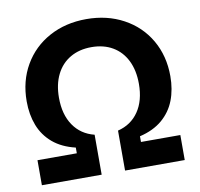

<svg xmlns="http://www.w3.org/2000/svg" viewBox="-81 -822 944 908"><g transform="rotate(-10 391.0 -368.5)"><path d="M47.9 -120.1H236.8V-147.5Q170.9 -163.1 128.4 -199.2Q85.9 -235.4 65.9 -287.1Q45.9 -338.9 45.9 -402.8Q45.9 -500 90.1 -576.2Q134.3 -652.3 212.6 -694.8Q291 -737.3 390.6 -737.3Q490.2 -737.3 568.8 -694.8Q647.5 -652.3 691.7 -576.2Q735.8 -500 735.8 -402.8Q735.8 -338.9 715.8 -287.1Q695.8 -235.4 653.3 -199.2Q610.8 -163.1 544.9 -147.5V-120.1H733.9V0H447.3V-191.9Q511.2 -207.5 547.1 -259.8Q583 -312 583 -393.1Q583 -457.5 559.6 -504.9Q536.1 -552.2 492.9 -577.4Q449.7 -602.5 391.6 -602.5Q333 -602.5 289.6 -577.1Q246.1 -551.8 222.7 -504.6Q199.2 -457.5 199.2 -393.1Q199.2 -312.5 234.9 -260.3Q270.5 -208 335 -191.9V0H47.9Z"/></g></svg>

Font: Inter RS Variable
Style: Regular
Weight: 400
Designer: Rasmus Andersson (customised by Maria Ramos and Noel Pretorius)
Foundry: rsms
Version: Version 3.001;Glyphs 3.2.3 (3260)